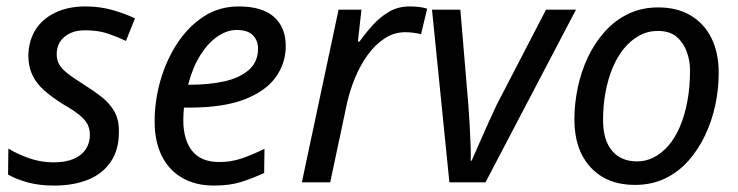

<svg xmlns="http://www.w3.org/2000/svg" viewBox="-20 -566 2292 596"><path d="M148 10Q102 10 67 0.5Q32 -9 5 -24L6 -105Q31 -89 68.5 -75.5Q106 -62 146 -62Q183 -62 208 -72.5Q233 -83 246 -102.5Q259 -122 259 -147Q259 -166 251.5 -180.5Q244 -195 226 -209.5Q208 -224 175 -243Q140 -265 116 -286.5Q92 -308 80 -334Q68 -360 68 -394Q69 -440 90.5 -474Q112 -508 152 -527Q192 -546 245 -546Q291 -546 330.5 -534.5Q370 -523 399 -509L371 -439Q346 -451 315.5 -461.5Q285 -472 244 -472Q204 -472 180 -451.5Q156 -431 156 -398Q156 -381 163 -367.5Q170 -354 188 -339.5Q206 -325 238 -305Q270 -285 295.5 -265Q321 -245 335.5 -219Q350 -193 349 -155Q349 -101 324 -64Q299 -27 254 -8.5Q209 10 148 10Z M644 10Q586 10 544.5 -14.5Q503 -39 481.5 -83.5Q460 -128 460 -189Q460 -253 478 -316Q496 -379 530 -431Q564 -483 612 -514.5Q660 -546 721 -546Q794 -546 830.5 -513.5Q867 -481 867 -423Q867 -370 836 -326.5Q805 -283 739 -257.5Q673 -232 568 -232H551Q550 -222 549.5 -212Q549 -202 549 -193Q549 -132 576.5 -97.5Q604 -63 661 -63Q697 -63 729.5 -74Q762 -85 801 -104L800 -29Q763 -12 728 -1Q693 10 644 10ZM572 -303Q629 -303 676.5 -313.5Q724 -324 752.5 -349Q781 -374 781 -415Q781 -440 765 -456.5Q749 -473 715 -473Q685 -473 655.5 -453Q626 -433 602 -395Q578 -357 564 -303Z M917 0 1031 -536H1102L1091 -437H1096Q1116 -465 1138.5 -489.5Q1161 -514 1188.5 -530Q1216 -546 1252 -546Q1266 -546 1280 -544.5Q1294 -543 1306 -539L1287 -460Q1274 -463 1262.5 -464.5Q1251 -466 1238 -466Q1203 -466 1173.5 -446.5Q1144 -427 1121 -395Q1098 -363 1082 -324Q1066 -285 1057 -245L1005 0Z M1375 0 1321 -536H1409L1434 -238Q1436 -212 1438 -177Q1440 -142 1441 -111.5Q1442 -81 1441 -67H1444Q1455 -92 1469 -124Q1483 -156 1497.5 -188Q1512 -220 1522 -241L1675 -536H1768L1487 0Z M1951 8Q1864 8 1813.5 -46.5Q1763 -101 1763 -195Q1763 -244 1773.5 -294Q1784 -344 1805 -388.5Q1826 -433 1857.5 -468Q1889 -503 1930.5 -523Q1972 -543 2023 -543Q2082 -543 2124 -518Q2166 -493 2188.5 -447.5Q2211 -402 2211 -339Q2211 -290 2200.5 -240.5Q2190 -191 2169 -146.5Q2148 -102 2117 -67Q2086 -32 2044.5 -12Q2003 8 1951 8ZM1958 -65Q1985 -65 2009.5 -77.5Q2034 -90 2054.5 -113.5Q2075 -137 2090 -171.5Q2105 -206 2113.5 -250.5Q2122 -295 2122 -348Q2122 -377 2112 -405Q2102 -433 2080.5 -451.5Q2059 -470 2022 -470Q1991 -470 1964.5 -455.5Q1938 -441 1917 -415.5Q1896 -390 1881.5 -355Q1867 -320 1859.5 -279Q1852 -238 1852 -193Q1852 -132 1879.5 -98.5Q1907 -65 1958 -65Z"/></svg>

Font: Noto Sans Display
Style: Italic
Weight: 400
Italic angle: -12°
Designer: Monotype Design Team
Foundry: Monotype Imaging Inc.
Version: Version 2.003